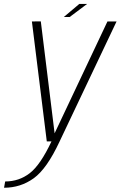

<svg xmlns="http://www.w3.org/2000/svg" viewBox="-90 -698 596 948"><path d="M141 0H204.5L485.5 -592H440.5L170.5 -20.5H182L111.5 -592.5L67.5 -592ZM-70 229Q11.5 229 76.5 182.2Q141.5 135.5 204.5 0L165 -1.5Q110 116 57 157Q4 198 -64.5 198ZM225 -614H254L340 -678.5H301.5Z"/></svg>

Font: Anybody UltraCondensed Thin ExtraLight
Style: Italic
Weight: 250
Italic angle: -10°
Version: Version 1.111